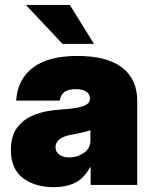

<svg xmlns="http://www.w3.org/2000/svg" viewBox="-20 -756 623 785"><path d="M200.2 9.3Q122.6 9.3 73.5 -28.3Q24.4 -65.9 24.4 -142.6Q24.4 -200.2 50.8 -235.1Q77.1 -270 122.1 -287.1Q167 -304.2 222.7 -307.6Q291 -312 319.3 -321.8Q347.7 -331.5 347.7 -352.5V-354.5Q347.7 -371.6 331.8 -381.6Q315.9 -391.6 289.1 -391.6Q230 -391.6 224.6 -344.7H45.9Q52.2 -432.6 115.2 -480Q178.2 -527.3 296.9 -527.3Q416.5 -527.3 478.8 -480Q541 -432.6 541 -344.7V0H350.6V-72.3H348.6Q323.2 -26.4 286.4 -8.5Q249.5 9.3 200.2 9.3ZM263.7 -112.3Q295.4 -112.3 322.5 -130.4Q349.6 -148.4 349.6 -182.6V-223.6Q321.8 -213.9 271.5 -205.1Q241.7 -200.2 224.4 -187.3Q207 -174.3 207 -154.3Q207 -134.8 222.9 -123.5Q238.8 -112.3 263.7 -112.3ZM235.4 -576.7 85.9 -735.8H265.6L364.3 -576.7Z"/></svg>

Font: Inter Display Black
Style: Regular
Weight: 900
Designer: Rasmus Andersson
Foundry: rsms
Version: Version 4.000;git-a52131595